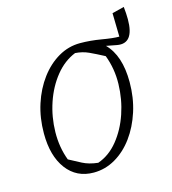

<svg xmlns="http://www.w3.org/2000/svg" viewBox="-92 -654 662 739"><g transform="rotate(-15 239.0 -285.0)"><path d="M192 8Q124 8 84.5 -44.5Q45 -97 45 -187Q45 -249 62.5 -303Q80 -357 111 -398.5Q142 -440 182.5 -463.5Q223 -487 269 -487Q310 -487 353.5 -479.5Q397 -472 422 -472L420 -566L468 -578Q471 -551 471 -528Q471 -431 405 -443L363 -451Q415 -399 415 -293Q415 -231 397.5 -176.5Q380 -122 349.5 -80.5Q319 -39 278.5 -15.5Q238 8 192 8ZM218 -24Q264 -40 298 -82Q332 -124 351 -180Q370 -236 371.5 -297Q373 -358 352 -413Q318 -431 294 -442Q270 -453 241 -455Q196 -437 162 -395Q128 -353 109 -297Q90 -241 89 -180.5Q88 -120 108 -67Q132 -54 157 -41Q182 -28 218 -24Z"/></g></svg>

Font: Piazzolla ExtraLight
Style: Italic
Weight: 200
Italic angle: -11.3°
Designer: Juan Pablo del Peral
Foundry: Huerta Tipografica
Version: Version 1.330